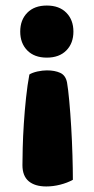

<svg xmlns="http://www.w3.org/2000/svg" viewBox="-20 -508 338 693"><path d="M61 88Q61 65 62 25Q63 -15 66 -61.5Q69 -108 74 -155Q79 -202 86 -239Q90 -242 98 -245Q106 -248 115 -250Q124 -252 133 -253Q142 -254 149 -254Q178 -254 197.5 -245Q217 -236 222 -210Q226 -187 230 -143.5Q234 -100 237 -49.5Q240 1 241.5 52Q243 103 243 141Q223 152 197.5 158.5Q172 165 147 165Q106 165 83.5 146Q61 127 61 88ZM245 -394Q245 -352 219.5 -326Q194 -300 149 -300Q104 -300 78.5 -326Q53 -352 53 -394Q53 -436 78.5 -462Q104 -488 149 -488Q194 -488 219.5 -462Q245 -436 245 -394Z"/></svg>

Font: Baloo Thambi 2 ExtraBold
Style: Regular
Weight: 800
Designer: Aadarsh Rajan and Ek Type
Foundry: Ek Type
Version: Version 1.640;hotconv 1.0.111;makeotfexe 2.5.65597; ttfautoh